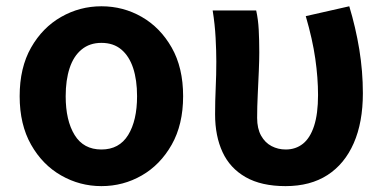

<svg xmlns="http://www.w3.org/2000/svg" viewBox="-20 -594 1257 627"><path d="M311.2 13.8Q240.7 13.8 179.8 -21Q118.8 -55.7 81.5 -121.5Q44.2 -187.3 44.2 -279.9Q44.2 -373.1 81.5 -438.6Q118.8 -504.1 179.8 -538.8Q240.7 -573.5 311.2 -573.5Q382.4 -573.5 442.9 -538.8Q503.4 -504.1 540.7 -438.6Q578 -373.1 578 -279.9Q578 -187.3 540.7 -121.5Q503.4 -55.7 442.9 -21Q382.4 13.8 311.2 13.8ZM311.2 -105.8Q369.3 -105.8 398.5 -153.1Q427.6 -200.4 427.6 -279.9Q427.6 -332.7 414.8 -371.7Q401.9 -410.7 376.2 -432.3Q350.5 -454 311.2 -454Q272.7 -454 246.5 -432.3Q220.2 -410.7 207.4 -371.7Q194.5 -332.7 194.5 -279.9Q194.5 -200.4 223.7 -153.1Q252.8 -105.8 311.2 -105.8Z M912.5 13.8Q833.7 13.8 782.4 -15.4Q731.2 -44.5 706.8 -97.1Q682.4 -149.8 682.4 -220.4Q682.4 -264.1 684.4 -307.1Q686.4 -350 686.4 -392.9Q686.4 -426.4 684.1 -470.4Q681.8 -514.3 674.5 -559.8H816.6Q823.1 -531 824.9 -496.6Q826.7 -462.3 826.7 -423Q826.7 -398.2 825.2 -361.9Q823.7 -325.5 821.7 -285.5Q819.7 -245.4 819.7 -209Q819.7 -174.3 832.6 -151.1Q845.5 -128 866.8 -116.9Q888 -105.8 913 -105.8Q945.7 -105.8 969.3 -124.6Q992.8 -143.3 1005.7 -182.8Q1018.6 -222.4 1018.6 -283.6Q1018.6 -339.7 1009.6 -402.4Q1000.7 -465.1 978.5 -541.3L1120.6 -573.5Q1141.5 -504.4 1153.3 -432.9Q1165 -361.3 1165 -289.7Q1165 -194.4 1135.2 -126.5Q1105.4 -58.5 1049.5 -22.4Q993.5 13.8 912.5 13.8Z"/></svg>

Font: Noto Sans TC
Style: Regular
Weight: 100
Designer: Ryoko NISHIZUKA 西塚涼子 (kana, bopomofo & ideographs); Paul D. Hunt (Latin, Greek & Cyrillic); Sandoll Communications 산돌커뮤니
Foundry: Adobe
Version: Version 2.004;hotconv 1.0.118;makeotfexe 2.5.65603